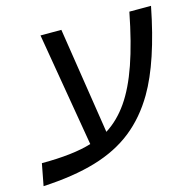

<svg xmlns="http://www.w3.org/2000/svg" viewBox="-126 -695 819 807"><g transform="rotate(-15 283.0 -291.5)"><path d="M480 -241.7Q430.7 -157.7 361.8 -103Q293 -48.3 196.3 -19.5Q99.6 9.3 -33.2 16.1L-15.1 -79.1Q121.1 -79.1 202.1 -104L118.2 -599.1H209L280.8 -136.2Q335 -170.4 375.7 -229Q416.5 -287.6 448 -378.2Q479.5 -468.8 504.9 -599.1H599.1Q553.7 -367.2 480 -241.7Z"/></g></svg>

Font: Arimo
Style: Italic
Weight: 400
Italic angle: -12°
Designer: Steve Matteson
Foundry: Monotype Imaging Inc.
Version: Version 1.33